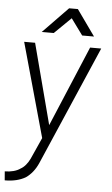

<svg xmlns="http://www.w3.org/2000/svg" viewBox="-76 -748 614 1050"><g transform="rotate(5 231.0 -223.0)"><path d="M72 189Q87 181 100 165.5Q113 150 122 131L175 13L31 -503H91L207 -61L393 -503H454L171 151Q147 205 105 234Q59 261 -9 261L-13 212Q12 212 34.5 206Q57 200 72 189ZM260 -707H308L409 -565H344L279 -654L188 -565H122Z"/></g></svg>

Font: Bellota Text
Style: Italic
Weight: 400
Italic angle: -7.5°
Designer: Kemie Guaida
Foundry: Kemie Guaida
Version: Version 4.001